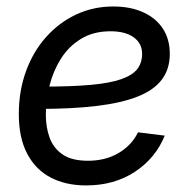

<svg xmlns="http://www.w3.org/2000/svg" viewBox="-20 -561 589 593"><path d="M246.1 11.7Q183.1 11.7 136.5 -12.7Q89.8 -37.1 64 -86.2Q38.1 -135.3 38.1 -208.5Q38.1 -280.3 60.3 -341.1Q82.5 -401.9 122.3 -446.5Q162.1 -491.2 215.1 -516.1Q268.1 -541 329.6 -541Q382.3 -541 421.6 -523.4Q460.9 -505.9 482.7 -473.1Q504.4 -440.4 504.4 -394.5Q504.4 -348.1 480.2 -315.7Q456.1 -283.2 406.2 -263.2Q356.4 -243.2 280 -233.9Q203.6 -224.6 99.1 -224.6L110.8 -293.5Q200.2 -293.5 259.8 -298.8Q319.3 -304.2 354.2 -316.4Q389.2 -328.6 404.1 -347.9Q418.9 -367.2 418.9 -395Q418.9 -426.8 393.1 -445.6Q367.2 -464.4 321.3 -464.4Q268.1 -464.4 230 -440.9Q191.9 -417.5 168 -379.4Q144 -341.3 132.8 -295.9Q121.6 -250.5 121.6 -206.1Q121.6 -168 133.3 -135.7Q145 -103.5 173.3 -84Q201.7 -64.5 251.5 -64.5Q306.2 -64.5 346.7 -88.6Q387.2 -112.8 406.2 -152.3L488.8 -142.1Q460.4 -72.3 396.5 -30.3Q332.5 11.7 246.1 11.7Z"/></svg>

Font: Inter 24pt
Style: Italic
Weight: 400
Italic angle: -9.3988°
Designer: Rasmus Andersson
Foundry: rsms
Version: Version 4.001;git-66647c0bb